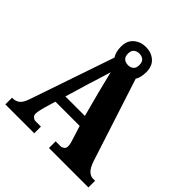

<svg xmlns="http://www.w3.org/2000/svg" viewBox="-229 -1036 1198 1198"><g transform="rotate(45 370.0 -437.0)"><path d="M7 0V-59H13Q37 -59 56.5 -72.5Q76 -86 91 -129L282 -688Q262 -719 262 -765Q262 -818 295 -846Q328 -874 375 -874Q422 -874 454.5 -846Q487 -818 487 -765Q487 -718 469 -688L646 -142Q662 -94 681.5 -76.5Q701 -59 720 -59H740V0H392V-59H440Q444 -59 456.5 -66.5Q469 -74 469 -92Q469 -106 465.5 -120Q462 -134 459 -141L430 -233H216L194 -159Q191 -147 186 -127Q181 -107 181 -92Q181 -77 192.5 -68Q204 -59 209 -59H262V0ZM375 -714Q395 -714 410 -725.5Q425 -737 425 -765Q425 -793 410 -804.5Q395 -816 375 -816Q354 -816 339 -804.5Q324 -793 324 -765Q324 -716 375 -714ZM237 -300H409L367 -458Q360 -486 349 -530Q338 -574 330 -607Q325 -589 316.5 -561.5Q308 -534 299.5 -506.5Q291 -479 285 -461Z"/></g></svg>

Font: Noto Serif Lao SemiCondensed Black
Style: Regular
Weight: 900
Width: 4
Designer: Monotype Design Team
Foundry: Monotype Imaging Inc.
Version: Version 2.003; ttfautohint (v1.8.4.7-5d5b)